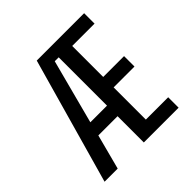

<svg xmlns="http://www.w3.org/2000/svg" viewBox="-181 -850 1003 1003"><g transform="rotate(-45 320.0 -349.0)"><path d="M325 -194H183L132 0H35L232 -698H582V-621H417V-392H571V-315H417V-77H582V0H325ZM325 -272V-629H296L202 -272Z"/></g></svg>

Font: Writer
Style: Regular
Weight: 400
Monospace: yes
Designer: Mike Abbink, Paul van der Laan, Pieter van Rosmalen
Foundry: Bold Monday
Version: Version 2.001 2020